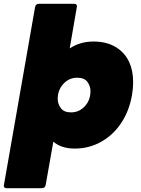

<svg xmlns="http://www.w3.org/2000/svg" viewBox="-55 -770 741 1008"><path d="M164 218H-20Q-35 218 -35 205Q-35 202 129 -732Q132 -750 150 -750H334Q349 -750 349 -737Q349 -734 311 -516Q366 -552 436 -552Q511 -552 562 -517Q644 -460 644 -338Q644 -306 638 -271Q623 -186 580.5 -123Q538 -60 475 -25Q412 10 337 10Q268 10 225 -26L185 200Q182 218 164 218ZM318 -180Q356 -180 384 -206Q420 -239 420 -292Q420 -318 404 -340Q388 -362 350 -362Q313 -362 285 -337Q248 -303 248 -251Q248 -224 264.5 -202Q281 -180 318 -180Z"/></svg>

Font: YamahaIndonesia935. App Black
Style: Italic
Weight: 900
Italic angle: -10°
Designer: Dalton Maag Ltd
Foundry: Dalton Maag Ltd
Version: Version 1.002; January 01, 2024; Regular/Italic